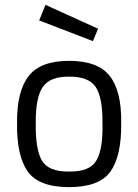

<svg xmlns="http://www.w3.org/2000/svg" viewBox="-20 -760 568 789"><path d="M141 -676 362 -591 383 -642 167 -740ZM264 -55Q178 -54 151 -102Q125 -150 127 -256Q126 -359 156 -403Q186 -446 264 -445Q343 -446 373 -403Q402 -359 401 -256Q404 -150 377 -102Q351 -54 264 -55ZM264 -510Q147 -510 98 -448Q49 -385 50 -256Q48 -120 94 -55Q140 9 264 9Q388 9 434 -55Q480 -120 478 -256Q480 -385 431 -448Q382 -510 264 -510Z"/></svg>

Font: RazerF5
Style: Regular
Weight: 400
Foundry: Razer Inc.
Version: Version 2